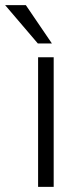

<svg xmlns="http://www.w3.org/2000/svg" viewBox="-69 -731 310 751"><path d="M141 0H80V-507H141ZM134 -561H79L-49 -711H32Z"/></svg>

Font: Hind Vadodara Light
Style: Regular
Weight: 300
Designer: Hitesh Malaviya
Foundry: Indian Type Foundry
Version: Version 1.000;PS 1.0;hotconv 1.0.86;makeotf.lib2.5.63406; tt